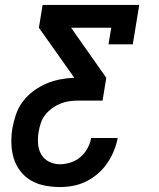

<svg xmlns="http://www.w3.org/2000/svg" viewBox="-20 -550 640 775"><path d="M222 205Q191 205 160.5 199Q130 193 105 178.5Q80 164 62 140.5Q44 117 35.5 89Q27 61 26 30Q25 -1 30 -32Q35 -60 44.5 -88Q54 -116 72 -140Q90 -164 115 -182.5Q140 -201 167 -212.5Q194 -224 222.5 -229.5Q251 -235 280 -236L137 -438L152 -530H542L516 -371H418L429 -438H267L409 -236L394 -144H296Q278 -144 260 -141.5Q242 -139 224.5 -132Q207 -125 191 -113.5Q175 -102 163 -87Q151 -72 145 -54Q139 -36 136 -18Q132 5 133.5 29Q135 53 146 72.5Q157 92 177.5 102.5Q198 113 222 113Q243 113 265 106Q287 99 304.5 84Q322 69 333 49Q344 29 348 7H455Q450 34 439.5 59.5Q429 85 413 108.5Q397 132 375 151Q353 170 327.5 182.5Q302 195 275 200Q248 205 222 205Z"/></svg>

Font: Iosevka Curly Slab SmBdExObl
Style: Regular
Weight: 600
Width: 7
Italic angle: -9°
Monospace: yes
Designer: Belleve Invis
Foundry: Belleve Invis
Version: Version 11.1.0; ttfautohint (v1.8.3)